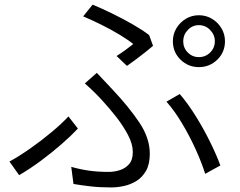

<svg xmlns="http://www.w3.org/2000/svg" viewBox="-20 -780 1040 833"><path d="M774.9 -601.1Q774.9 -572.3 794.7 -552.2Q814.5 -532.2 842.8 -532.2Q871.6 -532.2 891.8 -552.2Q912.1 -572.3 912.1 -601.1Q912.1 -628.9 891.8 -649.9Q871.6 -670.9 842.8 -670.9Q814.5 -670.9 794.7 -649.9Q774.9 -628.9 774.9 -601.1ZM730 -601.1Q730 -631.8 745.4 -657.5Q760.7 -683.1 786.4 -698.5Q812 -713.9 842.8 -713.9Q874 -713.9 899.7 -698.5Q925.3 -683.1 940.7 -657.5Q956.1 -631.8 956.1 -601.1Q956.1 -553.7 922.9 -521.2Q889.6 -488.8 842.8 -488.8Q796.4 -488.8 763.2 -521.2Q730 -553.7 730 -601.1ZM485.8 -537.1Q506.3 -549.8 526.1 -564.5Q545.9 -579.1 558.1 -588.9Q536.1 -606.9 499.8 -628.9Q463.4 -650.9 421.4 -671.9Q379.4 -692.9 340.8 -709L381.8 -759.8Q419.9 -744.1 466.1 -721.7Q512.2 -699.2 555.2 -674.6Q598.1 -649.9 627 -627.9L644 -581.1Q632.3 -570.8 612.8 -555.4Q593.3 -540 571.3 -523.4Q549.3 -506.8 530.8 -494.1ZM289.1 -56.2Q326.7 -45.4 365 -39.8Q403.3 -34.2 452.1 -34.2Q474.6 -34.2 498.8 -41.5Q522.9 -48.8 539.6 -67.4Q556.2 -85.9 556.2 -120.1Q556.2 -154.8 535.4 -194.3Q514.6 -233.9 484.4 -272.5Q454.1 -311 424.8 -342.8Q409.2 -360.4 388.4 -380.6Q367.7 -400.9 348.1 -418L399.9 -463.9Q417.5 -445.8 436 -425.8Q454.6 -405.8 472.2 -387.2Q540 -314.9 585 -247.8Q629.9 -180.7 629.9 -112.8Q629.9 -67.4 613.5 -38.8Q597.2 -10.3 571.5 5.4Q545.9 21 517.1 27.1Q488.3 33.2 462.9 33.2Q414.1 33.2 373 28.6Q332 23.9 298.8 18.1ZM870.1 -25.9Q855.5 -73.2 829.1 -131.6Q802.7 -189.9 769.5 -245.4Q736.3 -300.8 702.1 -338.9L759.8 -372.1Q794.9 -331.5 829.6 -275.6Q864.3 -219.7 892.3 -162.6Q920.4 -105.5 936 -62ZM317.9 -222.2Q289.1 -191.4 247.8 -155.3Q206.5 -119.1 158.7 -83.5Q110.8 -47.9 63 -20L21 -79.1Q61.5 -101.1 110.4 -135.3Q159.2 -169.4 203.9 -206.8Q248.5 -244.1 276.9 -274.9Z"/></svg>

Font: Shanggu Mono N
Style: Regular
Weight: 350
Designer: GuiWonder
Version: Version 1.021